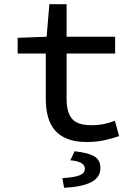

<svg xmlns="http://www.w3.org/2000/svg" viewBox="-20 -664 640 914"><path d="M392 12Q338 12 300.5 -3Q263 -18 240.5 -45Q218 -72 208 -109.5Q198 -147 198 -193V-409H64V-484L202 -489L215 -644H297V-489H528V-409H297V-193Q297 -130 322.5 -99Q348 -68 415 -68Q447 -68 474 -73.5Q501 -79 527 -89L547 -16Q514 -5 477 3.5Q440 12 392 12ZM285 230 277 184Q339 180 361.5 169.5Q384 159 384 139Q384 105 315 99L335 56Q405 64 431.5 82Q458 100 458 135Q458 181 413.5 203.5Q369 226 285 230Z"/></svg>

Font: SauceCodePro Nerd Font Mono
Style: Regular
Weight: 500
Monospace: yes
Designer: Paul D. Hunt, Teo Tuominen
Foundry: Adobe Systems Incorporated
Version: Version 2.030;PS 1.000;hotconv 16.6.51;makeotf.lib2.5.65220;